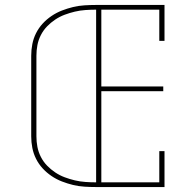

<svg xmlns="http://www.w3.org/2000/svg" viewBox="-20 -755 790 775"><path d="M368 0Q345 0 321 -1.5Q297 -3 274.5 -8.5Q252 -14 230 -22.5Q208 -31 188 -44.5Q168 -58 152 -75.5Q136 -93 125.5 -114Q115 -135 110.5 -158Q106 -181 106 -205V-530Q106 -554 110.5 -577Q115 -600 125.5 -621Q136 -642 152 -659.5Q168 -677 188 -690.5Q208 -704 230 -712.5Q252 -721 274.5 -726.5Q297 -732 321 -733.5Q345 -735 368 -735H644V-590H623V-716H389V-406H639V-387H389V-19H623V-145H644V0ZM368 -19V-716Q347 -716 325 -714.5Q303 -713 282 -708Q261 -703 241 -695.5Q221 -688 203 -676Q185 -664 170 -648.5Q155 -633 145 -613.5Q135 -594 131 -573Q127 -552 127 -530V-205Q127 -183 131 -162Q135 -141 145 -121.5Q155 -102 170 -86.5Q185 -71 203 -59Q221 -47 241 -39.5Q261 -32 282 -27Q303 -22 325 -20.5Q347 -19 368 -19Z"/></svg>

Font: Iosevka Etoile Thin
Style: Regular
Weight: 100
Designer: Belleve Invis
Foundry: Belleve Invis
Version: Version 22.1.2; ttfautohint (v1.8.4)